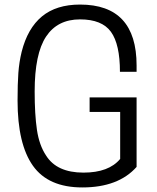

<svg xmlns="http://www.w3.org/2000/svg" viewBox="-20 -811 688 842"><path d="M341 11Q192 11 124.5 -84Q57 -179 57 -370Q57 -443 60.5 -491Q64 -539 75 -584Q101 -687 164 -739Q227 -791 331 -791Q579 -791 579 -524V-496H506Q506 -617 466.5 -671.5Q427 -726 331 -726Q232 -726 182 -650.5Q132 -575 132 -410Q132 -309 142 -241.5Q152 -174 182 -129Q229 -54 346 -54Q457 -54 507 -114V-320H373V-384H579V-79Q499 11 341 11Z"/></svg>

Font: Tanohe Sans
Style: Regular
Weight: 400
Designer: Village Type and Design LLC & Cristiano Sobral
Foundry: Cooper Hewitt Smithsonian Design Museum
Version: Version 1.00;September 29, 2021;FontCreator 13.0.0.2655 64-b